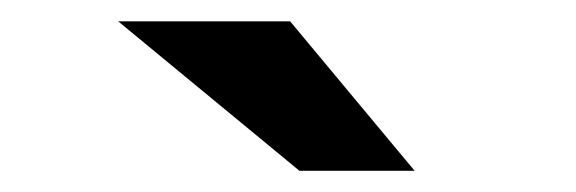

<svg xmlns="http://www.w3.org/2000/svg" viewBox="-20 -811 540 180"><path d="M252 -791 368.7 -650.9H260.7L90.8 -791Z"/></svg>

Font: BIZ UDPGothic
Style: Bold
Weight: 700
Designer: TypeBank Co., Ltd.
Foundry: Morisawa Inc.
Version: Version 1.051